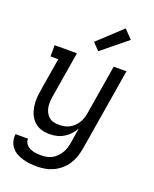

<svg xmlns="http://www.w3.org/2000/svg" viewBox="-177 -866 954 1188"><g transform="rotate(20 300.0 -272.5)"><path d="M214 223Q190 223 166.5 220.5Q143 218 121 211.5Q99 205 79 194Q59 183 45.5 166Q32 149 26 126.5Q20 104 23 80H106Q104 93 109.5 104.5Q115 116 124 124Q133 132 144.5 137Q156 142 168 145Q180 148 193 148.5Q206 149 220 149Q237 149 254.5 145.5Q272 142 288 133Q304 124 317.5 110Q331 96 340.5 80Q350 64 355 47Q360 30 363 13L379 -87Q368 -66 351 -47.5Q334 -29 312.5 -16Q291 -3 267.5 2.5Q244 8 221 8Q192 8 166 0.5Q140 -7 120.5 -24.5Q101 -42 89.5 -66.5Q78 -91 73.5 -118Q69 -145 70.5 -173Q72 -201 77 -230L113 -446H62V-520H209L159 -218Q156 -199 155 -181Q154 -163 157 -145.5Q160 -128 168 -112.5Q176 -97 188.5 -86Q201 -75 218.5 -70.5Q236 -66 255 -66Q271 -66 288.5 -69Q306 -72 321.5 -80Q337 -88 350.5 -100.5Q364 -113 373.5 -128Q383 -143 388.5 -159.5Q394 -176 397 -193L451 -520H535L445 25Q440 51 431 77.5Q422 104 406.5 128Q391 152 368.5 171Q346 190 320 202Q294 214 267 218.5Q240 223 214 223ZM328 -577 284 -623 440 -768 494 -712Z"/></g></svg>

Font: Iosevka HT Extended
Style: Italic
Weight: 400
Width: 7
Italic angle: -9°
Monospace: yes
Designer: Belleve Invis
Foundry: Belleve Invis
Version: Version 32.3.0; ttfautohint (v1.8.4)